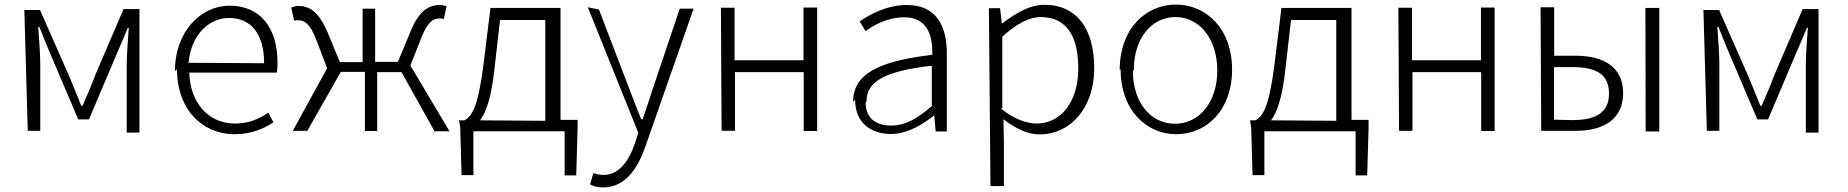

<svg xmlns="http://www.w3.org/2000/svg" viewBox="-20 -565 8122 844"><path d="M102 10H157V-283C157 -326 152 -393 148 -447H153C168 -407 185 -367 201 -329L324 -40H371L493 -328C509 -365 526 -404 542 -443H546C542 -388 537 -320 537 -276V18H593V-525H523L400 -238C383 -192 363 -146 343 -100H337C320 -145 300 -190 282 -235L156 -521H87Z M758 -261C758 -82 871 25 1010 25C1088 25 1139 0 1182 -27L1159 -70C1118 -41 1072 -22 1013 -22C895 -22 816 -114 812 -246H1197C1199 -259 1200 -273 1200 -288C1200 -447 1121 -540 989 -540C865 -540 749 -429 749 -252ZM809 -289C820 -413 899 -486 987 -486C1081 -486 1141 -419 1141 -287Z M1267 10H1331L1478 -249H1584V11H1638V-248H1745L1890 12H1956L1784 -277L1833 -401C1861 -472 1886 -484 1914 -484C1922 -484 1924 -484 1931 -481L1943 -538C1936 -540 1924 -543 1913 -543C1864 -543 1821 -517 1784 -425L1729 -293H1629V-527H1574V-292H1474L1420 -423C1381 -514 1340 -539 1290 -539C1280 -539 1268 -535 1260 -532L1273 -474C1280 -476 1282 -476 1289 -476C1318 -476 1342 -463 1370 -391L1418 -265Z M2003 -5 2009 205H2061V12H2462V206H2513L2519 -3V-38H2444V-530H2136L2105 -278C2081 -92 2054 -53 2021 -36H1998ZM2090 -36C2116 -70 2140 -134 2154 -266L2178 -477H2377V-34Z M2564 -533 2786 19 2771 65C2744 144 2700 204 2634 204C2618 204 2600 200 2588 196L2574 246C2589 254 2610 259 2631 259C2730 259 2785 172 2817 79L3029 -527H2968L2856 -194C2840 -147 2822 -89 2805 -40H2799C2779 -88 2758 -145 2740 -191L2613 -523Z M3152 10H3211V-248H3513V11H3572V-532H3512V-300H3209V-531H3149Z M3739 -126C3739 -25 3809 24 3896 24C3965 24 4030 -13 4085 -57H4087L4093 13H4142V-331C4142 -451 4096 -543 3966 -543C3877 -543 3801 -500 3759 -471L3785 -428C3822 -456 3884 -489 3955 -489C4058 -489 4081 -405 4078 -324C3838 -296 3730 -238 3730 -117ZM3789 -120C3789 -203 3862 -252 4076 -276V-99C4011 -42 3958 -13 3897 -13C3836 -13 3785 -41 3785 -115Z M4334 253H4393V58L4391 -41C4446 2 4500 26 4551 26C4678 26 4790 -82 4790 -267C4790 -434 4716 -544 4571 -544C4504 -544 4441 -504 4387 -463H4384L4376 -529H4327ZM4386 -90V-404C4449 -460 4503 -490 4555 -490C4676 -490 4720 -395 4720 -264C4720 -118 4644 -22 4537 -22C4497 -22 4440 -39 4381 -87Z M4906 -261C4906 -80 5020 25 5151 25C5282 25 5396 -79 5396 -259C5396 -440 5281 -545 5149 -545C5017 -545 4902 -439 4902 -257ZM4964 -257C4964 -395 5041 -490 5147 -490C5253 -490 5331 -394 5331 -255C5331 -116 5252 -21 5145 -21C5038 -21 4960 -115 4960 -253Z M5480 -5 5486 205H5538V12H5939V206H5990L5996 -3V-38H5921V-530H5613L5582 -278C5558 -92 5531 -53 5498 -36H5475ZM5567 -36C5593 -70 5617 -134 5631 -266L5655 -477H5854V-34Z M6130 10H6189V-248H6491V11H6550V-532H6490V-300H6187V-531H6127Z M6755 10H6908C7035 10 7115 -45 7115 -156C7115 -267 7034 -320 6906 -320H6812V-533H6752ZM6811 -39V-270H6893C7001 -270 7053 -235 7053 -154C7053 -73 7000 -37 6891 -37ZM7214 13H7274V-530H7213Z M7483 10H7538V-283C7538 -326 7533 -393 7529 -447H7534C7549 -407 7566 -367 7582 -329L7705 -40H7752L7874 -328C7890 -365 7907 -404 7923 -443H7927C7923 -388 7918 -320 7918 -276V18H7974V-525H7904L7781 -238C7764 -192 7744 -146 7724 -100H7718C7701 -145 7681 -190 7663 -235L7537 -521H7468Z"/></svg>

Font: GenEiGothic-pro-Light
Style: Regular
Weight: 300
Designer: Ryoko NISHIZUKA (kana & ideographs); Paul D. Hunt (Latin, Greek & Cyrillic); Wenlong ZHANG (bopomofo); Sandoll Communica
Foundry: Adobe Systems Incorporated; o_tamon
Version: Version 1.000.140830